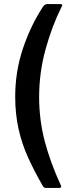

<svg xmlns="http://www.w3.org/2000/svg" viewBox="-20 -762 344 947"><path d="M277 -742Q285 -742 286.5 -738Q288 -734 285 -731Q236 -633 204.5 -518Q173 -403 173 -284Q173 -171 200.5 -66Q228 39 280 152Q283 157 281 161Q279 165 272 165H206Q197 165 191 155Q150 84 119 16Q88 -52 71.5 -126Q55 -200 55 -285Q55 -410 93.5 -524Q132 -638 194 -732Q203 -742 215 -742H277Z"/></svg>

Font: Libre Franklin Thin SemiBold
Style: Regular
Weight: 600
Version: Version 3.000